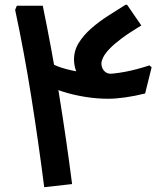

<svg xmlns="http://www.w3.org/2000/svg" viewBox="-20 -779 694 799"><path d="M320 -437Q288 -486 288 -531Q288 -569 308 -601Q328 -633 360 -661Q392 -689 429.5 -713Q467 -737 502 -759H509L568 -673Q518 -643 486 -619Q454 -595 435.5 -575.5Q417 -556 409.5 -540.5Q402 -525 402 -514Q402 -497 413 -484.5Q424 -472 442 -472ZM430 -368Q383 -368 333.5 -376Q284 -384 242 -397.5Q200 -411 176 -426L197 -514Q217 -502 254 -492Q291 -482 333.5 -476.5Q376 -471 415 -471Q451 -471 499.5 -480Q548 -489 602 -507L611 -499L584 -390Q540 -379 500 -373.5Q460 -368 430 -368ZM164 0Q140 -188 110.5 -374Q81 -560 43 -738L50 -755H158Q195 -576 225.5 -388.5Q256 -201 280 -13Z"/></svg>

Font: Fustat
Style: Bold
Weight: 700
Designer: Mohamed Gaber, Khaled Hosny, Laura Garcia Mut
Foundry: Kief Type Foundry, Alif Type Foundry, Hard Type Foundry
Version: Version 1.007